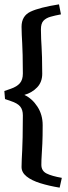

<svg xmlns="http://www.w3.org/2000/svg" viewBox="-50 -769 314 882"><path d="M221 -749 230 -703Q203 -698 182 -692Q161 -686 149.5 -673.5Q138 -661 138 -634Q138 -608 139 -590Q140 -572 141 -553.5Q142 -535 143 -506.5Q144 -478 144 -430Q144 -392 120.5 -367.5Q97 -343 62 -333Q98 -316 122 -279Q146 -242 146 -194Q146 -141 144.5 -109Q143 -77 141.5 -55.5Q140 -34 140 -12Q140 16 164 28Q188 40 234 48L224 93Q175 85 135 72.5Q95 60 72 41.5Q49 23 49 -2Q49 -22 50 -38.5Q51 -55 52 -78Q53 -101 54 -139Q55 -177 55 -239Q55 -265 42.5 -280Q30 -295 -1 -305L-27 -314L-30 -351L-1 -361Q28 -371 41.5 -387Q55 -403 55 -431Q55 -484 54 -516.5Q53 -549 52 -570.5Q51 -592 50 -608.5Q49 -625 49 -646Q49 -696 90.5 -715.5Q132 -735 221 -749Z"/></svg>

Font: Jaini
Style: Regular
Weight: 400
Designer: Maithili Shingre, Girish Dalvi (Devanagari), Taresh Vohra (Latin)
Foundry: Ek Type
Version: Version 2.000; ttfautohint (v1.8.4.7-5d5b)